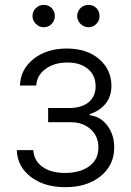

<svg xmlns="http://www.w3.org/2000/svg" viewBox="-20 -750 531 781"><path d="M48.3 -139.2H115.4Q118.3 -95.9 152.9 -71.2Q187.5 -46.5 244.7 -46.5Q305.4 -46.5 342.9 -73.7Q380.3 -100.9 380.3 -150.2Q380.3 -195.3 349.4 -223.7Q318.5 -252.1 271 -252.8H175.8V-310.7H269.9Q317.8 -313.2 343.4 -336.6Q369 -360.1 369 -399.1Q369 -443.2 337.9 -469.5Q306.8 -495.7 254.3 -495.7Q200.6 -495.7 165.1 -469.5Q129.6 -443.2 127.5 -402H61.1Q63.6 -468.4 116.8 -510.5Q170.1 -552.6 251.4 -552.6Q333.1 -552.6 383.2 -509.8Q433.2 -467 433.2 -400.9Q433.2 -357.6 409.3 -328.1Q385.3 -298.7 345.5 -286.2V-280.9Q388.8 -276.3 416.7 -239.2Q444.6 -202.1 444.6 -150.2Q444.6 -78.1 389.4 -33.4Q334.2 11.4 245.7 11.4Q160.5 11.4 105.6 -30.4Q50.8 -72.1 48.3 -139.2ZM157.7 -639.2Q139.6 -639.2 125.9 -652.9Q112.2 -666.5 112.2 -684.7Q112.2 -703.8 125.7 -717Q139.2 -730.1 157.7 -730.1Q177.2 -730.1 190.2 -717.2Q203.1 -704.2 203.1 -684.7Q203.1 -666.2 190 -652.7Q176.8 -639.2 157.7 -639.2ZM339.5 -639.2Q321.4 -639.2 307.7 -652.9Q294 -666.5 294 -684.7Q294 -703.8 307.5 -717Q321 -730.1 339.5 -730.1Q359 -730.1 372 -717.2Q384.9 -704.2 384.9 -684.7Q384.9 -666.2 371.8 -652.7Q358.7 -639.2 339.5 -639.2Z"/></svg>

Font: Inter Light BETA
Style: Regular
Weight: 300
Designer: Rasmus Andersson
Foundry: rsms
Version: Version 3.011;git-f93a4a705